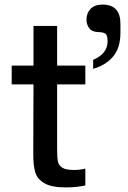

<svg xmlns="http://www.w3.org/2000/svg" viewBox="-20 -813 560 837"><path d="M229 -445V-163Q229 -126 232.5 -109Q236 -92 251.5 -82Q267 -72 303 -72Q328 -72 352 -78V-5Q345 -2 319 1Q293 4 267 4Q204 4 173 -14.5Q142 -33 133.5 -62.5Q125 -92 125 -140L126 -445H31V-527H126V-700H229V-527H352V-445ZM386 -552Q449 -579 449 -633Q449 -660 439 -666.5Q429 -673 409 -673Q381 -674 369 -690Q357 -706 357 -727Q357 -756 375 -774.5Q393 -793 427 -793Q505 -793 505 -709V-670Q505 -604 472.5 -566Q440 -528 386 -513Z"/></svg>

Font: Be Vietnam Medium
Style: Regular
Weight: 500
Designer: Gabriel Lam
Foundry: TypeRant
Version: Version 4.000